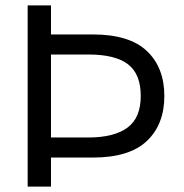

<svg xmlns="http://www.w3.org/2000/svg" viewBox="-20 -688 679 708"><path d="M586 -334Q586 -229 521.5 -168Q457 -107 322 -107H168V0H82V-668H168V-561H322Q457 -561 521.5 -500Q586 -439 586 -334ZM499 -334Q499 -415 452 -451Q405 -487 306 -487H168V-181H306Q400 -181 449.5 -217Q499 -253 499 -334Z"/></svg>

Font: Celebes
Style: Regular
Weight: 400
Designer: Anugrah Pasau
Foundry: Lafontype
Version: Version 1.000; ttfautohint (v1.8.4)